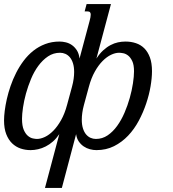

<svg xmlns="http://www.w3.org/2000/svg" viewBox="-25 -736 861 955"><path d="M420.4 -630.9Q426.3 -651.9 426.3 -663.1Q426.3 -671.4 422.6 -675.3Q418.9 -679.2 409.7 -679.2H396L405.8 -715.8H526.9L454.6 -444.8Q470.7 -469.7 488.5 -485.8Q506.3 -502 524.9 -511.7Q543.5 -521.5 562 -525.4Q580.6 -529.3 599.1 -529.3Q627 -529.3 651.1 -521.2Q675.3 -513.2 692.9 -495.6Q710.4 -478 720.7 -450.2Q731 -422.4 731 -382.3Q731 -348.6 723.9 -306.6Q716.8 -264.6 702.1 -220.9Q687.5 -177.2 665.3 -135.5Q643.1 -93.8 612.3 -61.3Q581.5 -28.8 542.2 -9Q502.9 10.7 454.6 10.7Q439 10.7 422.4 6.3Q405.8 2 391.6 -7.6Q377.4 -17.1 366.9 -32.2Q356.4 -47.4 353.5 -68.8L282.7 198.7H198.7L270 -68.8Q255.4 -47.4 238.3 -32.2Q221.2 -17.1 202.4 -7.6Q183.6 2 164.3 6.3Q145 10.7 127 10.7Q101.1 10.7 77.4 2.7Q53.7 -5.4 35.4 -22.9Q17.1 -40.5 6.1 -68.6Q-4.9 -96.7 -4.9 -137.2Q-4.9 -157.2 -1.5 -184.8Q2 -212.4 9 -243.7Q16.1 -274.9 27.6 -308.3Q39.1 -341.8 55.2 -373.5Q71.3 -405.3 92.5 -433.6Q113.8 -461.9 140.4 -483.2Q167 -504.4 199.7 -516.8Q232.4 -529.3 271.5 -529.3Q286.1 -529.3 302.5 -525.4Q318.8 -521.5 332.8 -511.7Q346.7 -502 357.2 -485.8Q367.7 -469.7 370.6 -444.8ZM392.6 -214.4Q386.7 -192.9 384.3 -174.6Q381.8 -156.2 381.8 -140.6Q381.8 -115.7 387.5 -97.7Q393.1 -79.6 402.8 -67.9Q412.6 -56.2 425.3 -50.5Q438 -44.9 452.1 -44.9Q483.9 -44.9 510.3 -62.7Q536.6 -80.6 557.6 -109.6Q578.6 -138.7 594.2 -175Q609.9 -211.4 620.4 -248.8Q630.9 -286.1 636.2 -321Q641.6 -356 641.6 -381.3Q641.6 -414.1 632.6 -432.6Q623.5 -451.2 611.6 -460.2Q599.6 -469.2 587.2 -471.4Q574.7 -473.6 567.4 -473.6Q548.8 -473.6 527.6 -463.6Q506.3 -453.6 485.6 -432.9Q464.8 -412.1 446.8 -380.1Q428.7 -348.1 417 -304.2ZM333 -304.2Q338.9 -325.7 341.3 -344Q343.8 -362.3 343.8 -377.9Q343.8 -402.8 338.1 -420.9Q332.5 -439 322.8 -450.7Q313 -462.4 300.3 -468Q287.6 -473.6 273.9 -473.6Q240.7 -473.6 213.9 -455.6Q187 -437.5 165.8 -408.7Q144.5 -379.9 129.4 -343.5Q114.3 -307.1 104.2 -270.8Q94.2 -234.4 89.4 -201.2Q84.5 -168 84.5 -145.5Q84.5 -109.9 93.3 -89.8Q102.1 -69.8 114.3 -59.8Q126.5 -49.8 138.9 -47.4Q151.4 -44.9 158.7 -44.9Q177.2 -44.9 198.5 -54.9Q219.7 -64.9 240.2 -85.7Q260.7 -106.4 278.8 -138.4Q296.9 -170.4 308.6 -214.4Z"/></svg>

Font: Arian Grqi
Style: Italic
Weight: 400
Italic angle: -15°
Designer: Ruben Hakobyan (Tarumian)
Foundry: Ruben Hakobyan (Tarumian)
Version: Version 1.002